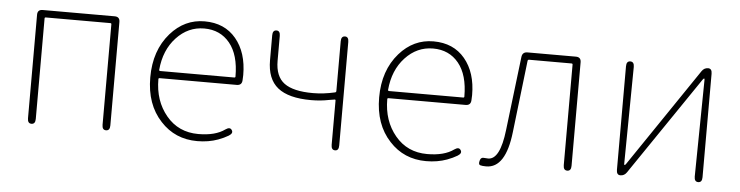

<svg xmlns="http://www.w3.org/2000/svg" viewBox="-39 -706 3410 885"><g transform="rotate(5 1665.5 -263.5)"><path d="M123 0Q105 0 105 -24V-503Q105 -527 129 -527H462Q486 -527 486 -503V-24Q486 0 468 0Q450 0 450 -24V-489Q450 -494 445 -494H146Q141 -494 141 -489V-24Q141 0 123 0Z M891 13Q788 13 721 -60Q650 -136 650 -261Q650 -386 720 -466Q785 -540 877.5 -540Q970 -540 1023 -476.5Q1076 -413 1076 -309Q1076 -297 1075 -285Q1074 -261 1050 -261H693Q688 -261 688 -256Q688 -156 744.5 -88Q801 -20 893 -20Q972 -20 1016 -52Q1036 -66 1045 -52Q1055 -38 1034 -25Q1014 -13 987 -3Q943 13 891 13ZM688 -299Q688 -294 693 -294H1036Q1041 -294 1041 -299Q1041 -399 997 -453Q953 -507 878.5 -507Q804 -507 750 -449Q696 -391 688 -299Z M1528 0Q1510 0 1510 -24V-229Q1510 -234 1505 -233Q1492 -231 1480 -229Q1441 -221 1397 -221Q1293 -221 1243 -261Q1193 -301 1193 -388V-503Q1193 -527 1211 -527Q1228 -527 1228 -503V-388Q1228 -316 1270 -285Q1312 -254 1403 -254Q1452 -254 1504 -266Q1510 -267 1510 -273V-503Q1510 -527 1528 -527Q1545 -527 1545 -503V-24Q1545 0 1528 0Z M1950 13Q1847 13 1780 -60Q1709 -136 1709 -261Q1709 -386 1779 -466Q1844 -540 1936.5 -540Q2029 -540 2082 -476.5Q2135 -413 2135 -309Q2135 -297 2134 -285Q2133 -261 2109 -261H1752Q1747 -261 1747 -256Q1747 -156 1803.5 -88Q1860 -20 1952 -20Q2031 -20 2075 -52Q2095 -66 2104 -52Q2114 -38 2093 -25Q2073 -13 2046 -3Q2002 13 1950 13ZM1747 -299Q1747 -294 1752 -294H2095Q2100 -294 2100 -299Q2100 -399 2056 -453Q2012 -507 1937.5 -507Q1863 -507 1809 -449Q1755 -391 1747 -299Z M2228 13Q2209 13 2200 10Q2191 7 2196 -11Q2200 -28 2218 -25Q2223 -24 2234 -24Q2289 -24 2305 -162L2346 -504Q2349 -527 2372 -527H2596Q2620 -527 2620 -503V-24Q2620 0 2602 0Q2584 0 2584 -24V-489Q2584 -494 2579 -494H2383Q2377 -494 2376 -489L2337 -156Q2318 13 2228 13Z M2848 0Q2830 0 2830 -24V-503Q2830 -527 2848 -527Q2866 -527 2866 -503L2861 -54Q2861 -49 2863.5 -49Q2866 -49 2870 -55L3179 -511Q3190 -527 3208 -527Q3226 -527 3226 -503V-24Q3226 0 3208 0Q3190 0 3190 -24L3196 -473Q3196 -478 3193.5 -478Q3191 -478 3187 -472L2877 -16Q2866 0 2848 0Z"/></g></svg>

Font: Resource Han Rounded KR ExtraLight
Style: Regular
Weight: 250
Designer: Cyano Hao (round all glyphs); Ryoko NISHIZUKA 西塚涼子 (kana, bopomofo & ideographs); Paul D. Hunt (Latin, Greek & Cyrillic)
Foundry: Cyano Hao
Version: 0.990